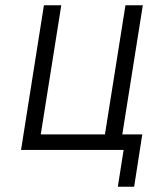

<svg xmlns="http://www.w3.org/2000/svg" viewBox="-20 -570 640 730"><path d="M428 140 450 0H60L147 -550H213L135 -59H379L457 -550H523L445 -59H521L490 140Z"/></svg>

Font: NKDuy Mono ExtraLight
Style: Italic
Weight: 200
Italic angle: -9°
Monospace: yes
Designer: NKDuy
Foundry: NKDuy
Version: Version 2.251; ttfautohint (v1.8.4.7-5d5b)